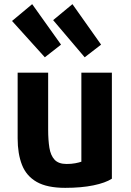

<svg xmlns="http://www.w3.org/2000/svg" viewBox="-20 -886 630 925"><path d="M135 -866 38 -785 196 -610 274 -671ZM388 -610 467 -671 329 -866 236 -789ZM519 -25V-536H372V-107Q361 -103 342.5 -99.5Q324 -96 301 -96Q262 -96 243 -116.5Q224 -137 218 -174Q212 -211 212 -262V-536H65V-219Q65 -145 86 -91.5Q107 -38 157 -9.5Q207 19 294 19Q372 19 430 7Q488 -5 519 -25Z"/></svg>

Font: Repo Bold
Style: Bold
Weight: 700
Designer: Stefan Peev
Foundry: Context Ltd
Version: Version 1.502